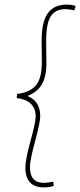

<svg xmlns="http://www.w3.org/2000/svg" viewBox="-20 -673 351 840"><path d="M272 -653Q291 -653 308 -648L311 -645L305 -628Q278 -633 266 -633Q222 -633 202 -601.5Q182 -570 182 -493Q182 -478 182.5 -444Q183 -410 183 -398Q183 -337 163 -303.5Q143 -270 102 -254V-252Q156 -230 156 -165Q156 -137 133.5 -55Q111 27 111 59Q111 127 173 127Q185 127 213 122L215 139L211 142Q193 147 173 147Q91 147 91 60Q91 25 113.5 -56.5Q136 -138 136 -163Q136 -234 53 -244L55 -262Q112 -269 137.5 -300Q163 -331 163 -400Q163 -412 162.5 -446.5Q162 -481 162 -494Q162 -578 189.5 -615.5Q217 -653 272 -653Z"/></svg>

Font: Alegreya Sans SC Thin
Style: Italic
Weight: 100
Italic angle: -7°
Designer: Juan Pablo del Peral
Foundry: Huerta Tipografica
Version: Version 2.007